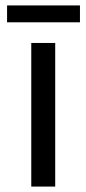

<svg xmlns="http://www.w3.org/2000/svg" viewBox="-20 -686 318 706"><path d="M183 0H95V-528H183ZM274 -666V-604H6V-666Z"/></svg>

Font: Libra Sans
Style: Regular
Weight: 400
Foundry: Context Ltd
Version: Version 1.002